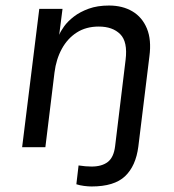

<svg xmlns="http://www.w3.org/2000/svg" viewBox="-20 -532 630 694"><path d="M480 -2Q471 68 432 105Q393 142 311 142Q299 142 283.5 140Q268 138 256 134L264 66Q276 68 288.5 69Q301 70 311 70Q348 70 369.5 53.5Q391 37 396 -3L434 -316Q442 -381 414.5 -408.5Q387 -436 337 -436Q291 -436 257.5 -414.5Q224 -393 203.5 -355.5Q183 -318 177 -270L144 0H60L122 -500H206L194 -406Q199 -419 212 -437Q225 -455 247 -472Q269 -489 300.5 -500.5Q332 -512 374 -512Q423 -512 458.5 -491Q494 -470 511 -429Q528 -388 520 -328Z"/></svg>

Font: Inclusive Sans
Style: Italic
Weight: 400
Italic angle: -7°
Designer: Olivia King
Foundry: Olivia King
Version: Version 2.004